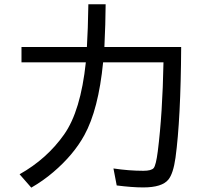

<svg xmlns="http://www.w3.org/2000/svg" viewBox="-20 -841 980 890"><path d="M79.6 -623H382.8Q387.7 -701.7 389.6 -821.3H469.7Q469.2 -731.9 463.9 -623H819.8Q817.9 -288.6 793.5 -109.9Q783.2 -36.6 760.7 -8.8Q731.4 27.8 644 27.8Q592.3 27.8 521 18.6L505.9 -60.1Q578.1 -49.3 644.5 -49.3Q681.6 -49.3 692.4 -62Q703.1 -75.2 711.4 -139.6Q733.4 -314 737.8 -552.2H458Q436.5 -333.5 371.1 -214.4Q320.8 -123 227.5 -43.5Q180.2 -2.9 125 28.8L70.8 -33.2Q196.8 -104 276.9 -217.3Q354 -326.2 377.9 -552.2H79.6Z"/></svg>

Font: BIZ UDPGothic
Style: Regular
Weight: 400
Designer: TypeBank Co., Ltd.
Foundry: Morisawa Inc.
Version: Version 1.051